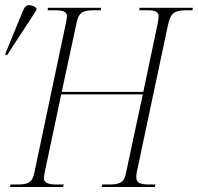

<svg xmlns="http://www.w3.org/2000/svg" viewBox="-57 -745 788 765"><path d="M-18 0 -15 -10H15Q46 -10 59.5 -18.5Q73 -27 79 -53L206 -655Q207 -663 208.5 -669.5Q210 -676 210 -680Q210 -692 199.5 -698Q189 -704 164 -704H133L134 -714H346L345 -704H314Q284 -704 269.5 -695Q255 -686 249 -658L189 -379H514L571 -650Q575 -671 575 -680Q575 -693 565 -698.5Q555 -704 531 -704H498L499 -714H711L710 -704H681Q650 -704 635 -693Q620 -682 612 -644L488 -59Q487 -54 486.5 -49Q486 -44 486 -40Q486 -21 499 -15.5Q512 -10 532 -10H562L560 0H348L350 -10H381Q411 -10 425.5 -19Q440 -28 445 -56L512 -369H187L120 -53Q120 -48 119 -43Q118 -38 118 -34Q118 -10 165 -10H197L194 0ZM-29 -525 -37 -528 35 -703Q44 -725 59.5 -724.5Q75 -724 89 -712L87 -703Z"/></svg>

Font: Noto Serif Display Condensed ExtraLight
Style: Italic
Weight: 200
Width: 3
Italic angle: -12°
Designer: Monotype Design Team
Foundry: Monotype Imaging Inc.
Version: Version 2.009